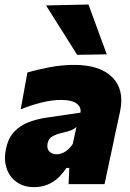

<svg xmlns="http://www.w3.org/2000/svg" viewBox="-20 -796 564 830"><path d="M127.5 13Q81.5 13 50.8 -9.8Q20 -32.5 8 -70.2Q-4 -108 6 -153.5Q16 -200 41.8 -227Q67.5 -254 103.8 -267.8Q140 -281.5 181 -287.5L327.5 -309Q332.5 -331 312.2 -347.5Q292 -364 244 -364Q205.5 -364 161.5 -353.2Q117.5 -342.5 69.5 -323.5L98.5 -482.5Q136.5 -494 191.8 -504.8Q247 -515.5 300.5 -515.5Q412 -515.5 465.5 -461.8Q519 -408 499 -314Q493 -287.5 487.8 -262Q482.5 -236.5 476.5 -210.5L470 -178Q461.5 -138.5 452 -94.5Q442.5 -50.5 432 0H276.5L279.5 -70H267Q213.5 13 127.5 13ZM224 -129Q244.5 -129 262.5 -140.8Q280.5 -152.5 294.5 -173.5L310.5 -247Q301 -238.5 287.8 -233Q274.5 -227.5 243.5 -220.5Q223 -215.5 206.2 -206.2Q189.5 -197 185.5 -175Q181.5 -152.5 193.8 -140.8Q206 -129 224 -129ZM313.5 -559Q282 -610 247.8 -663.5Q213.5 -717 179 -772.5L362.5 -776.5Q382 -722.5 402 -668.8Q422 -615 441.5 -561Z"/></svg>

Font: Commissioner ExtraBold
Style: Italic
Weight: 800
Italic angle: -12°
Designer: Kostas Bartsokas
Foundry: Kostas Bartsokas
Version: Version 1.000; ttfautohint (v1.8.3)